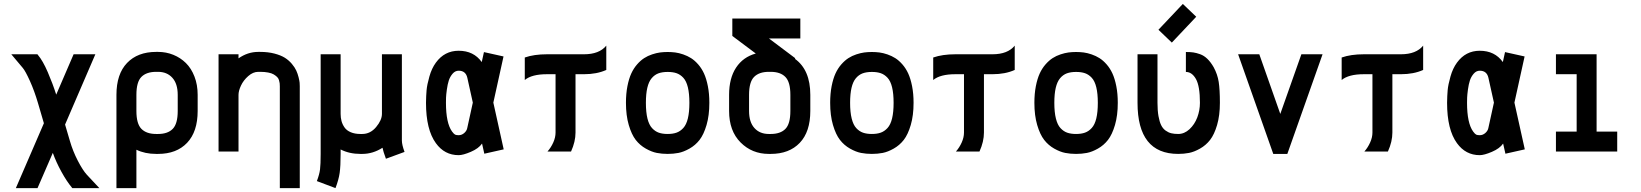

<svg xmlns="http://www.w3.org/2000/svg" viewBox="-20 -779 8438 987"><path d="M172.9 188H61.5L205.6 -145.5L175.3 -249Q156.7 -312 133.8 -362.8Q110.8 -413.6 97.2 -429.7L38.1 -500H172.4L175.3 -496.1Q200.2 -466.8 225.6 -408Q251 -349.1 269 -292.5L358.4 -500H470.2L314.5 -138.7L339.4 -54.2Q354.5 -2 379.9 47.1Q405.3 96.2 426.3 119.1L490.7 188H351.6L348.6 184.1Q323.2 153.8 295.9 104.2Q268.6 54.7 251.5 6.8Z M893.6 -208.5V-291.5Q893.6 -348.6 866 -379.2Q838.4 -409.7 792.5 -409.7H782.7Q732.9 -409.7 707 -383.8Q681.2 -357.9 681.2 -291.5V-208.5Q681.2 -142.6 707 -116.5Q732.9 -90.3 782.7 -90.3H792.5Q842.3 -90.3 867.9 -116.5Q893.6 -142.6 893.6 -208.5ZM792.5 12.2H782.7Q725.1 12.2 681.2 -9.3V188H578.6V-291.5Q578.6 -398.4 633.1 -455.3Q687.5 -512.2 782.7 -512.2H792.5Q834 -512.2 870.8 -497.3Q907.7 -482.4 935.5 -455.1Q963.4 -427.7 979.7 -385.5Q996.1 -343.3 996.1 -291.5V-208.5Q996.1 -102.1 941.9 -44.9Q887.7 12.2 792.5 12.2Z M1418.5 -335.4Q1418.5 -344.7 1417.7 -351.3Q1417 -357.9 1414.1 -367.4Q1411.1 -377 1404.3 -383.5Q1397.5 -390.1 1387 -396.5Q1376.5 -402.8 1358.6 -406.2Q1340.8 -409.7 1317.4 -409.7H1307.6Q1280.8 -409.7 1256.1 -387.9Q1231.4 -366.2 1218.8 -339.1Q1206.1 -312 1206.1 -291.5V0H1103.5V-500H1206.1V-479Q1253.4 -512.2 1307.6 -512.2H1317.4Q1357.9 -512.2 1390.6 -503.7Q1423.3 -495.1 1444.1 -482.2Q1464.8 -469.2 1480.2 -450.9Q1495.6 -432.6 1502.9 -416.5Q1510.3 -400.4 1514.9 -381.8Q1519.5 -363.3 1520.3 -353.8Q1521 -344.2 1521 -335.4V188H1418.5Z M1946.3 -19.5Q1897 12.2 1842.3 12.2H1832.5Q1775.9 12.2 1731 -10.7V12.2Q1731 75.2 1726.1 109.9Q1721.2 144.5 1704.6 188L1608.9 151.9Q1622.1 117.2 1625.2 91.6Q1628.4 65.9 1628.4 12.2V-500H1731V-193.8Q1731 -173.8 1735.6 -156.7Q1740.2 -139.6 1751 -124Q1761.7 -108.4 1782.7 -99.4Q1803.7 -90.3 1832.5 -90.3H1842.3Q1883.8 -90.3 1913.6 -126Q1943.4 -161.6 1943.4 -193.8V-500H2045.9V-56.6Q2045.9 -35.2 2059.6 2L1963.9 37.1Q1949.7 -1.5 1946.3 -19.5Z M2516.1 -251.5 2569.3 -11.2 2469.7 11.2 2458 -41Q2440.4 -15.6 2400.4 1.5Q2360.4 18.6 2337.9 18.6Q2265.1 18.6 2220.7 -43Q2169.9 -112.8 2169.9 -250.5Q2170.4 -287.6 2172.9 -315.4Q2175.3 -343.3 2187.3 -385.5Q2199.2 -427.7 2220.7 -457Q2265.1 -518.1 2337.9 -518.1Q2415 -518.1 2456.5 -460L2467.8 -511.2L2568.4 -488.8ZM2337.9 -415.5Q2319.8 -415.5 2306.6 -400.1Q2293.5 -384.8 2287.1 -365.2Q2280.8 -345.7 2277.1 -318.6Q2273.4 -291.5 2272.9 -277.6Q2272.5 -263.7 2272.5 -250.5Q2272.5 -146.5 2303.7 -103Q2313.5 -89.8 2319.6 -86.9Q2325.7 -84 2337.9 -84Q2353.5 -84 2366.2 -95Q2378.9 -106 2381.8 -120.1L2410.6 -251.5L2382.3 -379.4Q2374 -415.5 2337.9 -415.5Z M2792 -500H2982.4Q3060.5 -500 3096.7 -544.4V-419.4Q3047.9 -397.5 2982.4 -397.5H2938.5V-97.7Q2938.5 -50.8 2915.5 0H2794.4Q2812.5 -20.5 2824.2 -46.6Q2835.9 -72.8 2835.9 -97.7V-397.5H2792Q2713.4 -397.5 2677.7 -367.7V-483.4Q2725.1 -500 2792 -500Z M3626.5 -250.5Q3626.5 -185.5 3612.1 -136.5Q3597.7 -87.4 3576.2 -59.8Q3554.7 -32.2 3524.4 -15.1Q3494.1 2 3467.8 7.1Q3441.4 12.2 3412.1 12.2Q3382.8 12.2 3356.4 7.1Q3330.1 2 3299.8 -15.1Q3269.5 -32.2 3248 -59.8Q3226.6 -87.4 3212.2 -136.5Q3197.8 -185.5 3197.8 -250.5Q3197.8 -297.4 3205.3 -335.9Q3212.9 -374.5 3225.1 -401.1Q3237.3 -427.7 3255.1 -448Q3272.9 -468.3 3291.5 -480.2Q3310.1 -492.2 3332.3 -499.5Q3354.5 -506.8 3373 -509.3Q3391.6 -511.7 3412.1 -511.7Q3432.1 -511.7 3451.2 -509.3Q3470.2 -506.8 3492.2 -499.3Q3514.2 -491.7 3532.7 -480Q3551.3 -468.3 3569.1 -448Q3586.9 -427.7 3599.1 -401.1Q3611.3 -374.5 3618.9 -335.9Q3626.5 -297.4 3626.5 -250.5ZM3412.1 -409.2Q3384.3 -409.2 3364.5 -401.9Q3344.7 -394.5 3329.8 -376.7Q3314.9 -358.9 3307.6 -327.6Q3300.3 -296.4 3300.3 -250.5Q3300.3 -202.1 3308.3 -169.7Q3316.4 -137.2 3332 -120.4Q3347.7 -103.5 3366.7 -96.9Q3385.7 -90.3 3412.1 -90.3Q3439 -90.3 3458 -97.2Q3477.1 -104 3492.7 -121.1Q3508.3 -138.2 3516.1 -170.4Q3523.9 -202.6 3523.9 -250.5Q3523.9 -297.9 3516.1 -330.1Q3508.3 -362.3 3492.7 -379.2Q3477.1 -396 3458 -402.6Q3439 -409.2 3412.1 -409.2Z M3830.6 -291.5V-208.5Q3830.6 -151.4 3858.2 -120.8Q3885.7 -90.3 3932.1 -90.3H3941.9Q3991.7 -90.3 4017.3 -116.2Q4043 -142.1 4043 -208.5V-291.5Q4043 -357.4 4017.3 -383.5Q3991.7 -409.7 3941.9 -409.7H3932.1Q3882.3 -409.7 3856.4 -383.5Q3830.6 -357.4 3830.6 -291.5ZM3933.1 -581.1 4068.4 -479.5 4066.4 -476.6Q4145.5 -419.9 4145.5 -291.5V-208.5Q4145.5 -101.6 4091.3 -44.7Q4037.1 12.2 3941.9 12.2H3932.1Q3845.7 12.2 3786.9 -46.9Q3728 -106 3728 -208.5V-291.5Q3728 -377 3763.9 -431.4Q3799.8 -485.8 3865.2 -503.9L3744.6 -594.2V-683.6H4094.2V-581.1Z M4676.3 -250.5Q4676.3 -185.5 4661.9 -136.5Q4647.5 -87.4 4626 -59.8Q4604.5 -32.2 4574.2 -15.1Q4543.9 2 4517.6 7.1Q4491.2 12.2 4461.9 12.2Q4432.6 12.2 4406.2 7.1Q4379.9 2 4349.6 -15.1Q4319.3 -32.2 4297.9 -59.8Q4276.4 -87.4 4262 -136.5Q4247.6 -185.5 4247.6 -250.5Q4247.6 -297.4 4255.1 -335.9Q4262.7 -374.5 4274.9 -401.1Q4287.1 -427.7 4304.9 -448Q4322.8 -468.3 4341.3 -480.2Q4359.9 -492.2 4382.1 -499.5Q4404.3 -506.8 4422.9 -509.3Q4441.4 -511.7 4461.9 -511.7Q4481.9 -511.7 4501 -509.3Q4520 -506.8 4542 -499.3Q4564 -491.7 4582.5 -480Q4601.1 -468.3 4618.9 -448Q4636.7 -427.7 4648.9 -401.1Q4661.1 -374.5 4668.7 -335.9Q4676.3 -297.4 4676.3 -250.5ZM4461.9 -409.2Q4434.1 -409.2 4414.3 -401.9Q4394.5 -394.5 4379.6 -376.7Q4364.7 -358.9 4357.4 -327.6Q4350.1 -296.4 4350.1 -250.5Q4350.1 -202.1 4358.2 -169.7Q4366.2 -137.2 4381.8 -120.4Q4397.5 -103.5 4416.5 -96.9Q4435.5 -90.3 4461.9 -90.3Q4488.8 -90.3 4507.8 -97.2Q4526.9 -104 4542.5 -121.1Q4558.1 -138.2 4565.9 -170.4Q4573.7 -202.6 4573.7 -250.5Q4573.7 -297.9 4565.9 -330.1Q4558.1 -362.3 4542.5 -379.2Q4526.9 -396 4507.8 -402.6Q4488.8 -409.2 4461.9 -409.2Z M4891.6 -500H5082Q5160.2 -500 5196.3 -544.4V-419.4Q5147.5 -397.5 5082 -397.5H5038.1V-97.7Q5038.1 -50.8 5015.1 0H4894Q4912.1 -20.5 4923.8 -46.6Q4935.5 -72.8 4935.5 -97.7V-397.5H4891.6Q4813 -397.5 4777.3 -367.7V-483.4Q4824.7 -500 4891.6 -500Z M5726.1 -250.5Q5726.1 -185.5 5711.7 -136.5Q5697.3 -87.4 5675.8 -59.8Q5654.3 -32.2 5624 -15.1Q5593.8 2 5567.4 7.1Q5541 12.2 5511.7 12.2Q5482.4 12.2 5456.1 7.1Q5429.7 2 5399.4 -15.1Q5369.1 -32.2 5347.7 -59.8Q5326.2 -87.4 5311.8 -136.5Q5297.4 -185.5 5297.4 -250.5Q5297.4 -297.4 5304.9 -335.9Q5312.5 -374.5 5324.7 -401.1Q5336.9 -427.7 5354.7 -448Q5372.6 -468.3 5391.1 -480.2Q5409.7 -492.2 5431.9 -499.5Q5454.1 -506.8 5472.7 -509.3Q5491.2 -511.7 5511.7 -511.7Q5531.7 -511.7 5550.8 -509.3Q5569.8 -506.8 5591.8 -499.3Q5613.8 -491.7 5632.3 -480Q5650.9 -468.3 5668.7 -448Q5686.5 -427.7 5698.7 -401.1Q5710.9 -374.5 5718.5 -335.9Q5726.1 -297.4 5726.1 -250.5ZM5511.7 -409.2Q5483.9 -409.2 5464.1 -401.9Q5444.3 -394.5 5429.4 -376.7Q5414.6 -358.9 5407.2 -327.6Q5399.9 -296.4 5399.9 -250.5Q5399.9 -202.1 5408 -169.7Q5416 -137.2 5431.6 -120.4Q5447.3 -103.5 5466.3 -96.9Q5485.4 -90.3 5511.7 -90.3Q5538.6 -90.3 5557.6 -97.2Q5576.7 -104 5592.3 -121.1Q5607.9 -138.2 5615.7 -170.4Q5623.5 -202.6 5623.5 -250.5Q5623.5 -297.9 5615.7 -330.1Q5607.9 -362.3 5592.3 -379.2Q5576.7 -396 5557.6 -402.6Q5538.6 -409.2 5511.7 -409.2Z M6148.4 -250.5Q6148.4 -336.4 6127.9 -372.8Q6107.4 -409.2 6076.2 -409.2V-511.7Q6098.6 -511.7 6114.3 -509.5Q6129.9 -507.3 6149.7 -500.2Q6169.4 -493.2 6186.8 -476.3Q6204.1 -459.5 6219.2 -433.1Q6238.8 -397 6244.9 -357.9Q6251 -318.8 6251 -250.5Q6251 -185.5 6236.6 -136.5Q6222.2 -87.4 6200.7 -59.8Q6179.2 -32.2 6148.9 -15.1Q6118.7 2 6092.3 7.1Q6065.9 12.2 6036.6 12.2Q5827.6 12.2 5827.6 -250.5V-500H5930.2V-250.5Q5930.2 -210.9 5935.3 -182.1Q5940.4 -153.3 5949 -135.7Q5957.5 -118.2 5971.7 -107.9Q5985.8 -97.7 6001 -94Q6016.1 -90.3 6036.6 -90.3Q6068.4 -90.3 6094.7 -114.7Q6121.1 -139.2 6134.8 -175.5Q6148.4 -211.9 6148.4 -250.5ZM6003.9 -560.1 5935.1 -626 6060.5 -758.8 6129.4 -692.9Z M6525.4 12.2 6344.7 -500H6453.6L6561.5 -193.4L6669.9 -500H6778.8L6597.7 12.2Z M6991.2 -500H7181.6Q7259.8 -500 7295.9 -544.4V-419.4Q7247.1 -397.5 7181.6 -397.5H7137.7V-97.7Q7137.7 -50.8 7114.7 0H6993.7Q7011.7 -20.5 7023.4 -46.6Q7035.2 -72.8 7035.2 -97.7V-397.5H6991.2Q6912.6 -397.5 6877 -367.7V-483.4Q6924.3 -500 6991.2 -500Z M7765.1 -251.5 7818.4 -11.2 7718.8 11.2 7707 -41Q7689.5 -15.6 7649.4 1.5Q7609.4 18.6 7586.9 18.6Q7514.2 18.6 7469.7 -43Q7418.9 -112.8 7418.9 -250.5Q7419.4 -287.6 7421.9 -315.4Q7424.3 -343.3 7436.3 -385.5Q7448.2 -427.7 7469.7 -457Q7514.2 -518.1 7586.9 -518.1Q7664.1 -518.1 7705.6 -460L7716.8 -511.2L7817.4 -488.8ZM7586.9 -415.5Q7568.8 -415.5 7555.7 -400.1Q7542.5 -384.8 7536.1 -365.2Q7529.8 -345.7 7526.1 -318.6Q7522.5 -291.5 7522 -277.6Q7521.5 -263.7 7521.5 -250.5Q7521.5 -146.5 7552.7 -103Q7562.5 -89.8 7568.6 -86.9Q7574.7 -84 7586.9 -84Q7602.5 -84 7615.2 -95Q7627.9 -106 7630.9 -120.1L7659.7 -251.5L7631.3 -379.4Q7623 -415.5 7586.9 -415.5Z M7978.5 -500H8187.5V-102.5H8293.5V0H7978.5V-102.5H8085V-397.5H7978.5Z"/></svg>

Font: Anka/Coder Condensed
Style: Bold
Weight: 700
Width: 4
Monospace: yes
Version: Version 001.100